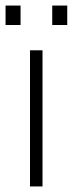

<svg xmlns="http://www.w3.org/2000/svg" viewBox="-38 -671 262 691"><path d="M115 0H70V-490H115ZM36 -581H-18V-651H36ZM204 -581H150V-651H204Z"/></svg>

Font: Gemunu Libre ExtraLight ExtraLight
Style: Regular
Weight: 250
Version: Version 1.100